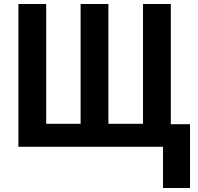

<svg xmlns="http://www.w3.org/2000/svg" viewBox="-20 -734 989 960"><path d="M930 -113H834V-714H695V-115H522V-714H383V-115H211V-714H72V0H795V206H930Z"/></svg>

Font: Noto Sans Display SemiCondensed
Style: Bold
Weight: 700
Width: 4
Designer: Monotype Design Team
Foundry: Monotype Imaging Inc.
Version: Version 1.900